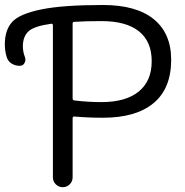

<svg xmlns="http://www.w3.org/2000/svg" viewBox="-129 -783 750 780"><path d="M85.9 -679.7Q85.9 -687.5 79.1 -686.5Q9.8 -676.8 -12.7 -656.2Q-36.1 -634.8 -36.1 -594.7Q-36.1 -572.3 -27.3 -549.8Q-23.4 -537.1 -29.8 -526.4Q-36.1 -515.6 -48.8 -515.6Q-67.4 -515.6 -82 -524.9Q-96.7 -534.2 -101.6 -550.8Q-109.4 -576.2 -109.4 -602.5Q-109.4 -661.1 -79.6 -693.8Q-49.8 -726.6 38.1 -744.6Q126 -762.7 289.1 -762.7Q424.8 -762.7 495.6 -705.1Q566.4 -647.5 566.4 -540Q566.4 -423.8 495.1 -364.3Q423.8 -304.7 289.1 -304.7Q226.6 -304.7 173.8 -309.6Q166 -310.5 166 -302.7V-62.5Q166 -45.9 154.3 -34.2Q142.6 -22.5 126 -22.5Q109.4 -22.5 97.7 -34.2Q85.9 -45.9 85.9 -62.5ZM172.9 -694.3Q166 -694.3 166 -687.5V-382.8Q166 -376 172.9 -375Q227.5 -368.2 283.2 -368.2Q381.8 -368.2 434.6 -411.1Q487.3 -454.1 487.3 -534.2Q487.3 -614.3 435.5 -655.8Q383.8 -697.3 283.2 -697.3Q220.7 -697.3 172.9 -694.3Z"/></svg>

Font: Gen Jyuu Gothic Normal
Style: Regular
Weight: 300
Designer: [Source Han Sans]
Ryoko NISHIZUKA  (kana & ideographs); Paul D. Hunt (Latin, Greek & Cyrillic); Wenlong ZHANG  (bopomofo
Version: Version 1.002.20150607